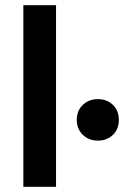

<svg xmlns="http://www.w3.org/2000/svg" viewBox="-20 -720 488 740"><path d="M70 0V-700H196V0ZM357 -178Q323 -178 299.5 -200Q276 -222 276 -258Q276 -294 299.5 -316Q323 -338 357 -338Q392 -338 415 -316Q438 -294 438 -258Q438 -222 415 -200Q392 -178 357 -178Z"/></svg>

Font: Space Grotesk Light
Style: Bold
Weight: 700
Version: Version 2.000